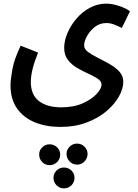

<svg xmlns="http://www.w3.org/2000/svg" viewBox="-20 -470 759 1059"><path d="M38 1Q38 -30 48 -86.5Q58 -143 94 -218L190 -180Q169 -128 159.5 -88.5Q150 -49 150 -18Q150 53 195 87.5Q240 122 318 122Q387 122 437 99.5Q487 77 513.5 47.5Q540 18 540 -3Q540 -22 519 -36Q498 -50 467.5 -63.5Q437 -77 406 -95Q375 -113 354.5 -139.5Q334 -166 334 -206Q334 -245 352 -287.5Q370 -330 401.5 -367Q433 -404 475.5 -427Q518 -450 566 -450Q597 -450 635.5 -437.5Q674 -425 697 -408L652 -316Q638 -323 614 -333Q590 -343 567 -343Q530 -343 502.5 -321Q475 -299 459.5 -270Q444 -241 444 -220Q444 -199 466 -183Q488 -167 520 -151Q552 -135 584 -117Q616 -99 638 -75.5Q660 -52 660 -18Q660 19 636 62Q612 105 567.5 143Q523 181 458.5 205.5Q394 230 312 230Q235 230 173 205Q111 180 74.5 129Q38 78 38 1ZM405 438Q381 438 364 420.5Q347 403 347 379Q347 356 364 339Q381 322 405 322Q429 322 446 339Q463 356 463 379Q463 403 446 420.5Q429 438 405 438ZM253 441Q230 441 213 424Q196 407 196 382Q196 359 213 342.5Q230 326 253 326Q278 326 295 342.5Q312 359 312 382Q312 407 295 424Q278 441 253 441ZM332 569Q309 569 292 552Q275 535 275 511Q275 487 292 470.5Q309 454 332 454Q357 454 374 470.5Q391 487 391 511Q391 535 374 552Q357 569 332 569Z"/></svg>

Font: Noto Sans Arabic ExtCond SemBd
Style: Regular
Weight: 600
Width: 2
Designer: Monotype Design Team, Nadine Chahine, Nizar Qandah and Khaled Hosny
Foundry: Monotype Imaging Inc.
Version: Version 2.012; ttfautohint (v1.8.4.7-5d5b)